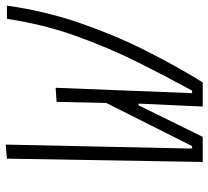

<svg xmlns="http://www.w3.org/2000/svg" viewBox="-49 -689 738 680"><g transform="rotate(-90 320.0 -349.0)"><path d="M282.7 0 293 -227.5H287.1L175.3 0H86.4L98.1 -693.4L147.9 -697.8L133.8 -37.6H142.6L295.4 -341.8L299.3 -517.6L349.1 -521L330.1 -37.6H338.9Q386.7 -124.5 438 -226.8Q489.3 -329.1 531.5 -446Q573.7 -563 593.3 -693.4H640.1Q621.1 -559.6 578.9 -436.3Q536.6 -313 481.4 -203.4Q426.3 -93.8 368.2 0Z"/></g></svg>

Font: Cascadia Mono ExtraLight
Style: Italic
Weight: 200
Italic angle: -10°
Monospace: yes
Designer: Aaron Bell
Foundry: Saja Typeworks
Version: Version 2404.023; ttfautohint (v1.8.4)